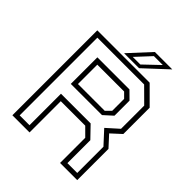

<svg xmlns="http://www.w3.org/2000/svg" viewBox="-232 -983 1119 1119"><g transform="rotate(45 327.0 -424.0)"><path d="M62.5 0V-700H494L597 -597V-380L536 -324L597 -257.5V0H455.5V-207.5L405.5 -257.5H204V0ZM93 -29.5H174V-289H418.5L486.5 -218.5V-29.5H567.5V-245.5L493 -326.5L566 -392V-583L478.5 -670H93ZM204 -399H425L455.5 -430V-528L425 -558.5H204ZM174 -370V-589H438.5L485 -543V-419L431 -370ZM267 -716 389 -848H532.5L390.5 -716ZM318 -736.5H380.5L475.5 -827H402Z"/></g></svg>

Font: Tourney Thin Light
Style: Regular
Weight: 300
Version: Version 1.015